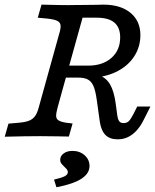

<svg xmlns="http://www.w3.org/2000/svg" viewBox="-23 -591 670 830"><path d="M182 -510.6 140.3 -514.5 156.4 -571Q186.2 -570.1 229.4 -569.3Q272.6 -568.5 305.1 -569.3H310Q352 -570 394.5 -570.2Q409 -571 423.5 -571Q498.1 -571 541 -535.6Q583.9 -500.2 583.9 -439.3Q583.9 -387 555.7 -345.1Q527.5 -303.2 477.3 -279.4Q427 -255.6 364.4 -255.6H254.1L268.6 -307.3H358Q420.9 -307.3 458.7 -340.7Q496.5 -374.2 496.5 -429.2Q496.5 -471.9 471.6 -493.2Q446.6 -514.5 395.1 -514.5H333.9L246.8 -201.6H165.3L233 -445.2Q240.3 -468.8 238.8 -481.8Q237.3 -494.7 224.3 -501Q211.3 -507.4 182 -510.6ZM408.5 -64.7 395.5 -158Q389.9 -198.2 381.1 -218.7Q372.3 -239.2 356.7 -247.4Q341.2 -255.6 313.4 -255.6L323.5 -277.6Q376 -277.6 406.5 -265.6Q437 -253.6 453.2 -225.4Q469.4 -197.3 476.6 -146.8L483.9 -93.5Q486.3 -75 492.4 -66.9Q498.4 -58.9 510.6 -58.9Q525 -58.9 533.5 -67Q542 -75.1 554.1 -98.4L570.2 -130.6H627.4L597.6 -71.8Q583.9 -44.4 566.6 -25.8Q549.4 -7.3 529.4 2Q509.4 11.3 485.9 11.3Q451.8 11.3 433.1 -7.3Q414.4 -25.9 408.5 -64.7ZM-2.5 0 13.6 -56.5 57.5 -60.4Q86.9 -62.8 103.2 -69.5Q119.4 -76.3 128.6 -89.2Q137.8 -102.2 144.3 -125.8L165.3 -201.6H246.8L225.9 -125.8Q219.4 -101.4 219.7 -89.3Q220 -77.1 229.9 -70.7Q239.7 -64.3 263.4 -60.4L290.8 -57.2L274.7 -0.7Q250.3 -1.6 226.6 -1.6Q189.9 -2.4 151.8 -2.4H150.1H151.2Q90.1 -2.4 -2.5 0ZM270.2 153.2Q270.2 146.8 266.6 142Q263 137.2 255 129.8Q245.3 120.3 241.2 114.6Q237.2 108.9 237.2 99.9Q237.2 83.5 252.1 72.4Q267 61.3 290.3 61.3Q321.6 61.3 342.8 80.1Q364 99 364 126.5Q364 159.1 328.7 181.9Q293.3 204.7 221 218.5L210.5 185.5Q244.4 177.4 257.3 170.6Q270.2 163.7 270.2 153.2Z"/></svg>

Font: Playfair Micro SmCond SmLight
Style: Italic
Weight: 360
Width: 4
Italic angle: -15.6°
Designer: Claus Eggers Sørensen
Foundry: Claus Eggers Sørensen
Version: Version 2.203;Glyphs 3.3 (3326)